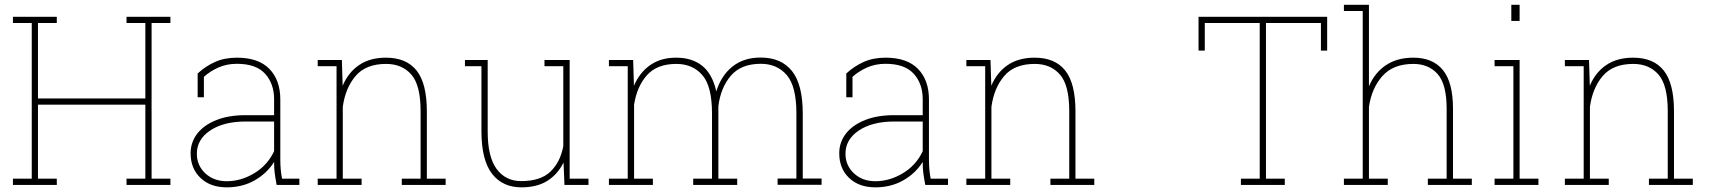

<svg xmlns="http://www.w3.org/2000/svg" viewBox="-20 -782 7239 812"><path d="M220.2 -26.4V0H34.7V-26.4H114.3V-684.6H34.7V-710.9H220.2V-684.6H140.6V-365.7H594.7V-684.6H515.1V-710.9H700.7V-684.6H621.1V-26.4H700.7V0H515.1V-26.4H594.7V-339.4H140.6V-26.4Z M939 10.3Q869.6 10.3 827.9 -29.5Q786.1 -69.3 786.1 -133.8Q786.1 -180.7 814.9 -217.8Q843.8 -253.9 895.5 -274.4Q947.3 -294.9 1017.6 -294.9H1139.2V-362.3Q1139.2 -428.2 1101.1 -470.2Q1063 -512.2 981.4 -512.2Q938.5 -512.2 902.8 -496.1Q867.2 -480 842.3 -457V-370.6H815.9V-471.2Q848.6 -501.5 888.9 -519.8Q929.2 -538.1 981.9 -538.1Q1073.2 -538.1 1119.4 -490.5Q1165.5 -442.9 1165.5 -361.3V-106.4Q1165.5 -85.9 1167.2 -65.9Q1168.9 -45.9 1172.9 -26.4H1246.1V0H1149.9Q1143.6 -34.7 1141.4 -53Q1139.2 -71.3 1139.2 -97.2Q1109.4 -49.3 1057.4 -19.5Q1005.4 10.3 939 10.3ZM939 -15.6Q999 -15.6 1055.2 -49.3Q1111.3 -83 1139.2 -142.6V-268.1H1019Q925.8 -268.1 869.1 -230.2Q812.5 -192.4 812.5 -131.8Q812.5 -82.5 848.1 -49.1Q883.8 -15.6 939 -15.6Z M1509.3 -26.4V0H1323.7V-26.4H1403.3V-502H1323.7V-528.3H1425.8L1429.2 -419.4Q1453.1 -476.1 1499 -507.1Q1544.9 -538.1 1612.3 -538.1Q1698.7 -538.1 1741.9 -483.6Q1785.2 -429.2 1785.2 -311V-26.4H1864.7V0H1679.2V-26.4H1758.8V-312Q1758.8 -421.9 1719.5 -466.8Q1680.2 -511.7 1612.8 -511.7Q1527.3 -511.7 1483.9 -460.7Q1440.4 -409.7 1429.7 -330.1V-26.4Z M2185.1 10.3Q2105 10.3 2060.5 -47.6Q2016.1 -105.5 2016.1 -227.1V-502H1946.3V-528.3H2042.5V-226.1Q2042.5 -118.7 2080.3 -67.4Q2118.2 -16.1 2184.1 -16.1Q2266.6 -16.1 2308.3 -56.6Q2350.1 -97.2 2362.3 -164.1V-502H2282.7V-528.3H2389.2V-26.4H2468.8V0H2367.2L2363.3 -94.7Q2338.4 -44.4 2294.7 -17.1Q2251 10.3 2185.1 10.3Z M2741.2 -26.4V0H2555.2V-26.4H2634.8V-502H2555.2V-528.3H2657.7L2661.1 -419.4Q2685.1 -475.6 2730 -506.8Q2774.9 -538.1 2839.4 -538.1Q2907.7 -538.1 2950.4 -503.2Q2993.2 -468.3 3009.3 -395.5Q3030.3 -462.9 3077.9 -500.7Q3125.5 -538.6 3196.8 -538.6Q3284.2 -538.6 3329.6 -481.4Q3375 -424.3 3375 -301.8V-26.9H3454.6V-0.5H3268.6V-26.9H3348.1V-302.7Q3348.1 -417.5 3307.1 -464.8Q3266.1 -512.2 3197.8 -512.2Q3113.8 -512.2 3070.8 -461.7Q3027.8 -411.1 3018.1 -333V-26.4H3097.7V0H2911.6V-26.4H2991.2V-302.2Q2991.2 -417.5 2950.2 -464.6Q2909.2 -511.7 2840.3 -511.7Q2758.3 -511.7 2715.8 -463.6Q2673.3 -415.5 2661.6 -338.9V-26.4Z M3682.1 10.3Q3612.8 10.3 3571 -29.5Q3529.3 -69.3 3529.3 -133.8Q3529.3 -180.7 3558.1 -217.8Q3586.9 -253.9 3638.7 -274.4Q3690.4 -294.9 3760.7 -294.9H3882.3V-362.3Q3882.3 -428.2 3844.2 -470.2Q3806.2 -512.2 3724.6 -512.2Q3681.6 -512.2 3646 -496.1Q3610.4 -480 3585.4 -457V-370.6H3559.1V-471.2Q3591.8 -501.5 3632.1 -519.8Q3672.4 -538.1 3725.1 -538.1Q3816.4 -538.1 3862.5 -490.5Q3908.7 -442.9 3908.7 -361.3V-106.4Q3908.7 -85.9 3910.4 -65.9Q3912.1 -45.9 3916 -26.4H3989.3V0H3893.1Q3886.7 -34.7 3884.5 -53Q3882.3 -71.3 3882.3 -97.2Q3852.5 -49.3 3800.5 -19.5Q3748.5 10.3 3682.1 10.3ZM3682.1 -15.6Q3742.2 -15.6 3798.3 -49.3Q3854.5 -83 3882.3 -142.6V-268.1H3762.2Q3668.9 -268.1 3612.3 -230.2Q3555.7 -192.4 3555.7 -131.8Q3555.7 -82.5 3591.3 -49.1Q3627 -15.6 3682.1 -15.6Z M4252.4 -26.4V0H4066.9V-26.4H4146.5V-502H4066.9V-528.3H4168.9L4172.4 -419.4Q4196.3 -476.1 4242.2 -507.1Q4288.1 -538.1 4355.5 -538.1Q4441.9 -538.1 4485.1 -483.6Q4528.3 -429.2 4528.3 -311V-26.4H4607.9V0H4422.4V-26.4H4502V-312Q4502 -421.9 4462.6 -466.8Q4423.3 -511.7 4356 -511.7Q4270.5 -511.7 4227.1 -460.7Q4183.6 -409.7 4172.9 -330.1V-26.4Z M5413.6 -26.4V0H5228V-26.4H5307.6V-684.6H5075.2V-567.9H5048.8V-710.9H5592.8V-567.9H5566.4V-684.6H5334V-26.4Z M5849.1 -26.4V0H5663.6V-26.4H5743.2V-735.4H5663.6V-761.7H5769.5V-417Q5793.9 -474.6 5841.3 -506.3Q5888.7 -538.1 5957 -538.1Q6039.6 -538.1 6082.3 -485.8Q6125 -433.6 6125 -321.3V-26.4H6204.6V0H6018.6V-26.4H6098.1V-322.3Q6098.1 -426.3 6059.8 -469Q6021.5 -511.7 5957.5 -511.7Q5872.1 -511.7 5826.7 -460.7Q5781.2 -409.7 5769.5 -330.1V-26.4Z M6406.7 -761.7V-693.4H6371.6V-761.7ZM6486.3 -26.4V0H6300.8V-26.4H6380.4V-502H6300.8V-528.3H6406.7V-26.4Z M6783.7 -26.4V0H6598.1V-26.4H6677.7V-502H6598.1V-528.3H6700.2L6703.6 -419.4Q6727.5 -476.1 6773.4 -507.1Q6819.3 -538.1 6886.7 -538.1Q6973.1 -538.1 7016.4 -483.6Q7059.6 -429.2 7059.6 -311V-26.4H7139.2V0H6953.6V-26.4H7033.2V-312Q7033.2 -421.9 6993.9 -466.8Q6954.6 -511.7 6887.2 -511.7Q6801.8 -511.7 6758.3 -460.7Q6714.8 -409.7 6704.1 -330.1V-26.4Z"/></svg>

Font: Hanuman Thin
Style: Regular
Weight: 100
Designer: Danh Hong
Version: Version 8.002; ttfautohint (v1.8.3)